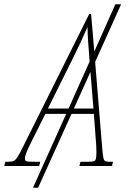

<svg xmlns="http://www.w3.org/2000/svg" viewBox="-78 -780 609 902"><path d="M438 -20H453L448 0H295L300 -20H336Q355 -20 362.5 -22.5Q370 -25 372.5 -34Q375 -43 375 -66Q375 -95 371 -137L363 -245H258L101 102H77L233 -245H135L64 -103Q50 -74 44.5 -59.5Q39 -45 39 -36Q39 -25 46.5 -22.5Q54 -20 85 -20H111L106 0H-58L-53 -20H-41Q-23 -20 -14 -24Q-5 -28 5 -43.5Q15 -59 34 -98L341 -714H350L365 -538L464 -760H491L369 -489L402 -86Q405 -52 407.5 -39.5Q410 -27 416 -23.5Q422 -20 438 -20ZM244 -270 343 -491V-493Q334 -597 333 -653Q303 -583 258 -493L147 -270ZM361 -270 347 -442 269 -270Z"/></svg>

Font: Noto Serif CondThin
Style: Italic
Weight: 250
Width: 3
Italic angle: -12°
Designer: Monotype Design Team
Foundry: Monotype Imaging Inc.
Version: Version 1.001